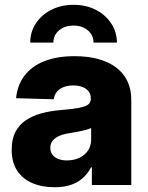

<svg xmlns="http://www.w3.org/2000/svg" viewBox="-20 -765 612 794"><path d="M205.6 9.3Q153.8 9.3 113.8 -7.8Q73.7 -24.9 51 -59.3Q28.3 -93.8 28.3 -145.5Q28.3 -189.9 43.9 -219.7Q59.6 -249.5 87.4 -268.1Q115.2 -286.6 151.6 -296.4Q188 -306.2 229 -309.6Q275.4 -313.5 303.2 -318.4Q331.1 -323.2 343.3 -331.8Q355.5 -340.3 355.5 -356V-358.9Q355.5 -375 346.7 -386.7Q337.9 -398.4 321.8 -405Q305.7 -411.6 283.2 -411.6Q260.3 -411.6 242.7 -404.8Q225.1 -397.9 214.8 -385Q204.6 -372.1 202.1 -354.5L46.4 -358.9Q51.8 -413.1 81.1 -451.9Q110.4 -490.7 162.6 -511.7Q214.8 -532.7 288.1 -532.7Q343.3 -532.7 386.7 -520.8Q430.2 -508.8 460.7 -485.6Q491.2 -462.4 507.1 -429Q522.9 -395.5 522.9 -352.5V0H359.9V-73.2H356.9Q341.8 -45.4 320.6 -27.1Q299.3 -8.8 271 0.2Q242.7 9.3 205.6 9.3ZM256.8 -101.6Q285.2 -101.6 307.9 -112.3Q330.6 -123 343.8 -142.3Q356.9 -161.6 356.9 -187.5V-235.4Q350.1 -232.4 340.6 -229.5Q331.1 -226.6 319.1 -223.9Q307.1 -221.2 293.5 -218.8Q279.8 -216.3 265.1 -213.9Q242.2 -210.4 224.9 -202.9Q207.5 -195.3 197.8 -183.1Q188 -170.9 188 -153.3Q188 -137.2 196.8 -125.5Q205.6 -113.8 220.9 -107.7Q236.3 -101.6 256.8 -101.6ZM284.2 -745.1Q335.9 -745.1 376.2 -724.4Q416.5 -703.6 439.9 -668.2Q463.4 -632.8 463.4 -588.9H366.7Q366.7 -619.6 343.3 -639.4Q319.8 -659.2 284.2 -659.2Q248 -659.2 224.4 -639.4Q200.7 -619.6 200.7 -588.9H105Q105 -632.8 128.2 -668.2Q151.4 -703.6 192.1 -724.4Q232.9 -745.1 284.2 -745.1Z"/></svg>

Font: Inter 28pt ExtraBold
Style: Regular
Weight: 800
Designer: Rasmus Andersson
Foundry: rsms
Version: Version 4.001;git-66647c0bb